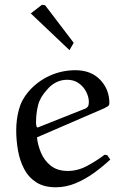

<svg xmlns="http://www.w3.org/2000/svg" viewBox="-20 -772 482 804"><path d="M417 -318.8 134.8 -196.8Q137.7 -166 151.4 -133.1Q165 -100.1 192.6 -78.1Q220.2 -56.2 264.2 -56.2Q305.2 -56.2 344.5 -77.1Q383.8 -98.1 418 -124L429.2 -122.1L441.9 -104Q411.1 -75.2 374.5 -48.6Q337.9 -22 297.4 -4.9Q256.8 12.2 213.9 12.2Q164.1 12.2 131.6 -8.8Q99.1 -29.8 81.1 -64.5Q63 -99.1 55.4 -141.6Q47.9 -184.1 47.9 -226.1Q47.9 -270 58.8 -312Q69.8 -354 99.1 -388.2Q136.2 -431.2 187.5 -454.6Q238.8 -478 295.9 -478Q360.8 -478 399.4 -438Q438 -397.9 438 -339.8Q438 -331.1 431.4 -326.9Q424.8 -322.8 417 -318.8ZM176.8 -396Q147.9 -365.2 139.4 -331.1Q130.9 -296.9 130.9 -259.8Q130.9 -255.9 131.3 -251.5Q131.8 -247.1 132.8 -242.2L137.2 -237.8L338.9 -317.9Q343.8 -319.8 347.9 -325.9Q352.1 -332 352.1 -344.2Q352.1 -365.2 341.1 -387.2Q330.1 -409.2 309.6 -423.6Q289.1 -438 261.2 -438Q236.3 -438 214.6 -427Q192.9 -416 176.8 -396ZM271 -562 108.9 -715.8 155.8 -752 168.9 -750 288.6 -592.8Z"/></svg>

Font: Aref Ruqaa
Style: Regular
Weight: 400
Designer: Abdullah Aref
Version: Version 1.002